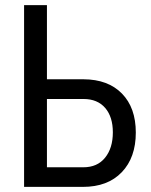

<svg xmlns="http://www.w3.org/2000/svg" viewBox="-20 -731 591 751"><path d="M163.6 -420.9V-710.9H74.2V0H304.2C369 0 419.7 -19.1 456.3 -57.4C492.9 -95.6 511.2 -147.3 511.2 -212.4C511.2 -277.2 493.2 -328 457 -365C420.9 -401.9 370.9 -420.6 307.1 -420.9ZM163.6 -343.8H306.6C343.1 -343.8 371.3 -332.1 391.4 -308.8C411.4 -285.6 421.4 -253.7 421.4 -213.4C421.4 -172.4 411.3 -139.3 391.1 -114.3C370.9 -89.2 342.6 -76.7 306.2 -76.7H163.6Z"/></svg>

Font: Roboto Condensed
Style: Regular
Weight: 400
Designer: Google
Version: Version 2.134; 2016